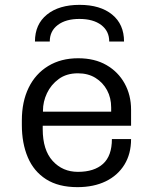

<svg xmlns="http://www.w3.org/2000/svg" viewBox="-20 -761 640 791"><path d="M299 10Q221 10 170 -22.5Q119 -55 94.5 -113Q70 -171 70 -246V-265Q70 -342 98 -399.5Q126 -457 178.5 -489Q231 -521 302 -521Q370 -521 418.5 -493Q467 -465 493.5 -417Q520 -369 520 -309V-243H156V-229Q156 -143 197 -98Q238 -53 301 -53Q368 -53 404.5 -86Q441 -119 441 -188H520Q520 -127 492.5 -82.5Q465 -38 415.5 -14Q366 10 299 10ZM157 -301H438V-318Q438 -358 421 -389.5Q404 -421 373.5 -440Q343 -459 301 -459Q254 -459 222 -435.5Q190 -412 173.5 -377Q157 -342 157 -305ZM124 -590Q124 -661 173.5 -701Q223 -741 308 -741Q393 -741 442 -701Q491 -661 491 -590H430Q430 -633 397 -658Q364 -683 307 -683Q251 -683 218 -658Q185 -633 185 -590Z"/></svg>

Font: Chivo Mono Light
Style: Regular
Weight: 300
Monospace: yes
Designer: Hector Gatti
Foundry: Omnibus-Type
Version: Version 1.008